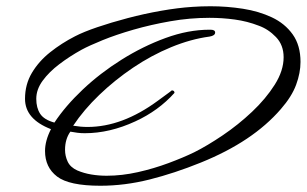

<svg xmlns="http://www.w3.org/2000/svg" viewBox="-20 -567 981 614"><path d="M301 27Q201 27 162.5 -2.5Q124 -32 124 -84Q124 -117 143 -154Q60 -186 60 -251Q60 -297 82 -334Q104 -371 140.5 -400Q177 -429 220 -451Q247 -465 291 -480Q335 -495 388 -509Q441 -523 495 -532.5Q549 -542 595 -545Q609 -546 623.5 -546.5Q638 -547 653 -547Q706 -547 757 -539Q808 -531 849.5 -511.5Q891 -492 916 -457Q941 -422 941 -369Q941 -334 927 -296Q913 -258 878 -218Q833 -166 769.5 -123.5Q706 -81 622 -47Q538 -13 458.5 7Q379 27 301 27ZM227 -22Q248 -13 272 -9Q296 -5 321 -5Q370 -5 421 -16.5Q472 -28 519 -45.5Q566 -63 601 -80Q643 -101 692.5 -134.5Q742 -168 786 -209.5Q830 -251 858.5 -296Q887 -341 887 -384Q887 -423 862.5 -448.5Q838 -474 807 -485Q771 -499 731 -504.5Q691 -510 650 -510Q587 -510 524.5 -499Q462 -488 406.5 -472Q351 -456 308 -438.5Q265 -421 241 -408Q203 -387 170 -362Q137 -337 116.5 -309Q96 -281 96 -251Q96 -222 108.5 -203Q121 -184 154 -175Q189 -228 244.5 -280.5Q300 -333 368.5 -376Q437 -419 509.5 -445.5Q582 -472 650 -472H653Q668 -472 668 -463Q668 -453 650 -450Q590 -442 527 -416Q464 -390 405.5 -350.5Q347 -311 297.5 -263.5Q248 -216 214 -165Q226 -163 237.5 -162Q249 -161 260 -161Q371 -161 485 -245Q511 -264 520.5 -271Q530 -278 529 -278Q538 -278 538 -270Q487 -213 413 -179Q331 -141 251 -141Q238 -141 227 -142.5Q216 -144 205 -146Q188 -122 188 -88Q188 -68 196.5 -50Q205 -32 227 -22Z"/></svg>

Font: Corinthia
Style: Bold
Weight: 700
Designer: Robert E. Leuschke
Foundry: Robert E. Leuschke
Version: Version 1.013; ttfautohint (v1.8.3)